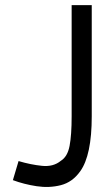

<svg xmlns="http://www.w3.org/2000/svg" viewBox="-20 -720 426 745"><path d="M291 -55Q261 -13 216 -1.5Q171 10 122 2.5Q73 -5 30 -21L52 -95Q99 -81 143 -76.5Q187 -72 216 -96Q242 -112 250 -154Q258 -196 258 -269V-700H336V-269Q336 -117 291 -55Z"/></svg>

Font: Kulim Park
Style: Regular
Weight: 400
Designer: Noponies / Dale Sattler
Foundry: Noponies
Version: Version 1.000; ttfautohint (v1.8.3)